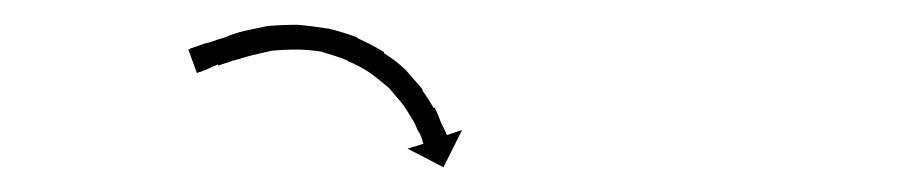

<svg xmlns="http://www.w3.org/2000/svg" viewBox="-20 -612 735 155"><path d="M134 -573Q134 -573 134 -573Q134 -573 134 -573Q134 -573 134 -573Q134 -573 134 -573Q137 -574 140 -575Q140 -575 140 -575Q140 -575 140 -575Q140 -575 140 -575Q140 -575 140 -575Q145 -577 150 -578Q150 -578 150 -578Q150 -578 150 -578Q150 -578 150 -578Q150 -578 150 -578Q155 -580 162 -582Q162 -582 162 -582Q162 -582 162 -582Q162 -582 162 -582Q162 -582 162 -582Q169 -585 177 -587Q177 -587 177 -587Q177 -587 177 -587Q177 -587 177 -587Q177 -587 177 -587Q186 -589 196 -591Q196 -591 196 -591Q196 -591 196 -591Q196 -591 196 -591Q196 -591 196 -591Q208 -592 220 -592Q220 -592 220 -592Q220 -592 220 -592Q220 -592 220 -592Q220 -592 220 -592Q232 -591 244 -589Q244 -589 244.5 -589Q245 -589 245 -589Q245 -589 245 -589Q245 -589 245 -589Q257 -586 268 -582Q268 -582 268.5 -581.5Q269 -581 269 -581Q269 -581 269 -581Q269 -581 269 -581Q280 -576 290 -570Q290 -570 290 -570Q290 -570 290 -570Q290 -570 290 -569.5Q290 -569 290 -569Q300 -563 308 -555Q308 -555 308 -555Q308 -555 308 -555Q308 -555 308 -555Q308 -555 308 -555Q315 -547 321 -540Q321 -540 321 -540Q321 -540 321 -540Q321 -540 321 -539.5Q321 -539 321 -539Q326 -532 330 -525Q330 -525 330.5 -525Q331 -525 331 -525Q331 -525 331 -525Q331 -525 331 -525Q334 -519 336 -513Q336 -513 336 -513Q336 -513 336 -513Q336 -513 336 -513Q336 -513 336 -513Q338 -509 340 -505Q340 -505 340 -505Q340 -505 340 -505Q340 -505 340 -505Q340 -505 340 -505Q340 -504 341 -503L353 -507L338 -477L309 -492L322 -496Q321 -497 321 -499Q321 -499 321 -499Q321 -499 321 -499Q321 -499 321 -499Q321 -499 321 -499Q320 -502 318 -506Q318 -506 318 -505.5Q318 -505 318 -505Q318 -505 318 -505Q318 -505 318 -505Q316 -510 313 -516Q313 -516 313 -516Q313 -516 313 -515Q313 -515 313 -515Q313 -515 313 -515Q310 -521 305 -528Q305 -528 305 -528Q305 -528 305 -528Q305 -528 305 -528Q305 -528 305 -528Q300 -534 294 -541Q294 -541 294 -541Q294 -541 294 -541Q294 -541 294 -541Q294 -541 294 -541Q287 -547 279 -553Q279 -553 279 -553Q279 -553 279 -553Q279 -553 279 -553Q279 -553 279 -553Q270 -559 260 -563Q260 -563 260.5 -563Q261 -563 261 -563Q261 -563 261 -563Q261 -563 261 -563Q251 -567 240 -570Q240 -570 240 -570Q240 -570 240 -570Q241 -570 241 -570Q241 -570 241 -570Q230 -572 219 -572Q219 -572 219 -572Q219 -572 220 -572Q220 -572 220 -572Q220 -572 220 -572Q209 -572 199 -571Q199 -571 199 -571Q199 -571 199 -571Q199 -571 199 -571Q199 -571 199 -571Q190 -569 182 -567Q182 -567 182 -567Q182 -567 182 -567Q182 -567 182 -567Q182 -567 182 -567Q175 -565 168 -563Q168 -563 168 -563Q168 -563 168 -563Q168 -563 168 -563Q168 -563 168 -563Q162 -561 156 -559Q156 -559 156 -559Q156 -559 156 -560Q156 -560 156 -560Q156 -560 156 -560Q151 -558 147 -556Q147 -556 147 -556Q147 -556 147 -556Q147 -556 147 -556Q147 -556 147 -556Q144 -555 142 -554Q142 -554 142 -554Q142 -554 142 -554Q142 -554 142 -554Q142 -554 142 -554Q141 -554 139 -553L132 -572Q133 -572 134 -573Z"/></svg>

Font: FRB American Cursive Just Arrows Black
Style: Bold Italic
Weight: 900
Italic angle: -25°
Version: Version 2.0;Modular Font Editor K font №1